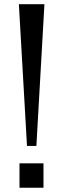

<svg xmlns="http://www.w3.org/2000/svg" viewBox="-20 -879 296 899"><path d="M106.4 -195.8 68.4 -859.4H188L150.4 -195.8ZM71.3 0V-114.3H183.6V0Z"/></svg>

Font: Antonio Medium
Style: Regular
Weight: 500
Designer: Vernon Adams
Foundry: Vernon Adams
Version: Version 1.002